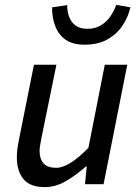

<svg xmlns="http://www.w3.org/2000/svg" viewBox="-20 -754 567 786"><path d="M164 12Q103 12 76 -21Q49 -54 49 -110Q49 -128 51 -143.5Q53 -159 57 -179L119 -489H211L150 -191Q147 -173 144.5 -160.5Q142 -148 142 -136Q142 -103 158.5 -85Q175 -67 210 -67Q236 -67 268.5 -87Q301 -107 342 -149L409 -489H501L404 0H328L335 -72H331Q293 -38 250.5 -13Q208 12 164 12ZM326 -571Q279 -571 250 -590.5Q221 -610 207 -645Q193 -680 193 -724L255 -733Q255 -706 263.5 -684Q272 -662 290 -649Q308 -636 339 -636Q369 -636 392.5 -650Q416 -664 431.5 -686.5Q447 -709 456 -734L514 -724Q505 -685 482 -650Q459 -615 420.5 -593Q382 -571 326 -571Z"/></svg>

Font: Source Sans 3 ExtraLight Medium
Style: Italic
Weight: 500
Italic angle: -11°
Version: Version 3.052;hotconv 1.1.0;makeotfexe 2.6.0